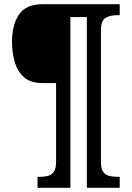

<svg xmlns="http://www.w3.org/2000/svg" viewBox="-20 -780 625 911"><path d="M158 111V59H170Q191 59 208 54.5Q225 50 235.5 35Q246 20 246 -12V-386H180Q125 -386 94 -413.5Q63 -441 50 -485.5Q37 -530 37 -582Q37 -662 70 -711Q103 -760 182 -760H548V-708H536Q504 -708 481.5 -695.5Q459 -683 459 -636V-12Q459 20 469.5 35Q480 50 497.5 54.5Q515 59 536 59H548V111H392V-699H314V111Z"/></svg>

Font: Noto Serif Lao SemiCondensed
Style: Bold
Weight: 700
Width: 4
Designer: Monotype Design Team
Foundry: Monotype Imaging Inc.
Version: Version 2.003; ttfautohint (v1.8.4.7-5d5b)